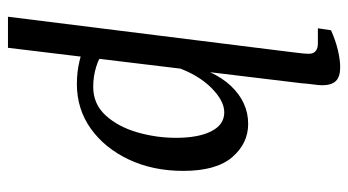

<svg xmlns="http://www.w3.org/2000/svg" viewBox="-216 -478 874 482"><g transform="rotate(90 221.0 -237.0)"><path d="M191 7Q161 7 133.5 0.5Q106 -6 83 -16L103 -65Q123 -49 147.5 -41.5Q172 -34 198 -34Q241 -34 269.5 -65Q298 -96 312 -144Q326 -192 326 -242Q326 -298 309.5 -330.5Q293 -363 262 -363Q233 -363 200.5 -330.5Q168 -298 149 -244L137 -251Q155 -337 196 -380Q237 -423 291 -423Q340 -423 374.5 -383Q409 -343 409 -260Q409 -184 380.5 -123.5Q352 -63 303 -28Q254 7 191 7ZM22 180 109 -517Q111 -533 113 -550Q115 -567 115 -575Q115 -587 108 -592.5Q101 -598 90 -598H51L56 -631Q83 -643 107 -648.5Q131 -654 149 -654Q173 -654 183.5 -643Q194 -632 194 -609Q194 -601 192 -586.5Q190 -572 189 -557L100 180Z"/></g></svg>

Font: Rasa
Style: Italic
Weight: 400
Italic angle: -7.10001°
Designer: Anna Giedrys (Yrsa+Rasa design), David Brezina (Yrsa art-direction, Rasa art-direction, design)
Foundry: Rosetta Type Foundry
Version: Version 2.004